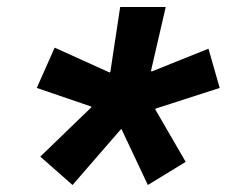

<svg xmlns="http://www.w3.org/2000/svg" viewBox="-20 -767 647 548"><path d="M325 -398 187 -239 95 -320 241 -461 240 -463 85 -516 136 -631 293 -560 295 -562 323 -747H453L411 -565L413 -563L575 -628L607 -516L424 -457L423 -455L510 -305L402 -239L327 -398Z"/></svg>

Font: IBM Plex Sans Var
Style: Italic
Weight: 400
Italic angle: -11.31°
Designer: Mike Abbink, Paul van der Laan, Pieter van Rosmalen
Foundry: Bold Monday
Version: Version 1.001